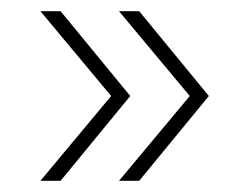

<svg xmlns="http://www.w3.org/2000/svg" viewBox="-20 -405 445 342"><path d="M192 -83 318 -234 192 -385H228L352 -234L228 -83ZM52 -83 178 -234 52 -385H88L212 -234L88 -83Z"/></svg>

Font: Outfit Thin
Style: Regular
Weight: 100
Designer: Rodrigo Fuenzalida
Foundry: fragTYPE
Version: Version 1.000